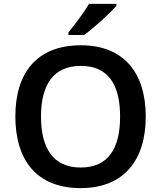

<svg xmlns="http://www.w3.org/2000/svg" viewBox="-20 -958 830 988"><path d="M579 -928V-938H438C412 -893 362 -828 332 -791V-778H413C463 -814 547 -891 579 -928ZM730 -358C730 -580 620 -725 396 -725C166 -725 59 -579 59 -359C59 -137 166 10 395 10C620 10 730 -137 730 -358ZM191 -358C191 -521 254 -619 396 -619C538 -619 598 -521 598 -358C598 -195 538 -96 395 -96C254 -96 191 -195 191 -358Z"/></svg>

Font: Noto Sans New Tai Lue Semibold
Style: Regular
Weight: 600
Designer: Monotype Design Team
Foundry: Monotype Imaging Inc.
Version: Version 2.004